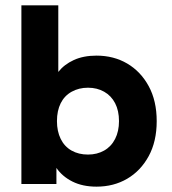

<svg xmlns="http://www.w3.org/2000/svg" viewBox="-20 -688 642 718"><path d="M341 10Q289 10 251 -9Q213 -28 191 -60V0H60V-668H198V-419Q220 -447 256 -463.5Q292 -480 341 -480Q405 -480 455.5 -450.5Q506 -421 536 -366Q566 -311 566 -235Q566 -159 536 -104Q506 -49 455.5 -19.5Q405 10 341 10ZM309 -110Q343 -110 369.5 -125Q396 -140 410.5 -168.5Q425 -197 425 -235Q425 -274 410.5 -302Q396 -330 369.5 -345Q343 -360 309 -360Q275 -360 248 -345Q221 -330 207 -302Q193 -274 193 -235Q193 -197 207 -168.5Q221 -140 247.5 -125Q274 -110 309 -110Z"/></svg>

Font: Gantari
Style: Bold
Weight: 700
Designer: Anugrah Pasau
Foundry: Lafontype
Version: Version 1.000; ttfautohint (v1.6)